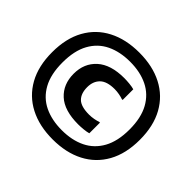

<svg xmlns="http://www.w3.org/2000/svg" viewBox="-175 -959 1198 1198"><g transform="rotate(45 424.0 -360.0)"><path d="M37 -360Q37 -482 84.5 -567.5Q132 -653 219 -698Q306 -743 424 -743Q542 -743 629 -698Q716 -653 763.5 -567.5Q811 -482 811 -360Q811 -238 763.5 -152.5Q716 -67 629 -22Q542 23 424 23Q306 23 219 -22Q132 -67 84.5 -152.5Q37 -238 37 -360ZM128 -360Q128 -256 165 -189Q202 -122 268.5 -90Q335 -58 424 -58Q513 -58 579.5 -90.5Q646 -123 683 -190Q720 -257 720 -360Q720 -463 683 -530Q646 -597 579.5 -629.5Q513 -662 424 -662Q335 -662 268.5 -630Q202 -598 165 -531Q128 -464 128 -360ZM227 -360Q227 -452 289 -508Q351 -564 470 -564Q491 -564 516.5 -561.5Q542 -559 559 -554V-460H552Q539 -465 517.5 -469Q496 -473 476 -473Q408 -473 377 -442.5Q346 -412 346 -360Q346 -305 375 -276Q404 -247 476 -247Q496 -247 517.5 -251Q539 -255 552 -260H559V-166Q542 -161 516.5 -158.5Q491 -156 470 -156Q348 -156 287.5 -211.5Q227 -267 227 -360Z"/></g></svg>

Font: Kufam
Style: Bold
Weight: 700
Designer: Wael Morcos, Artur Schmal
Foundry: Original Type
Version: Version 1.300; ttfautohint (v1.8.3)